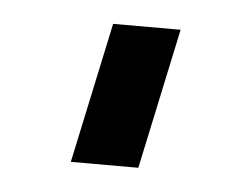

<svg xmlns="http://www.w3.org/2000/svg" viewBox="-29 -161 335 255"><g transform="rotate(5 138.0 -34.0)"><path d="M73 60 113 -127.5H203L163 60Z"/></g></svg>

Font: Mohave Light Medium
Style: Regular
Weight: 500
Version: Version 2.003